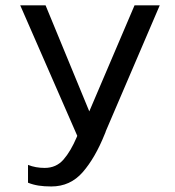

<svg xmlns="http://www.w3.org/2000/svg" viewBox="-20 -504 640 704"><path d="M168.2 179.7Q237.6 179.7 283.3 127.3Q329 74.9 364 -12.4Q367.2 -19.3 368.1 -23.4L565.7 -484.4H473.3L307.4 -95.6L147.1 -484.4H54.2L263.3 -6Q262.4 -4.1 261.5 -1.4Q239.4 50.6 212.8 81.1Q186.1 111.7 143.8 111.7Q110.8 111.7 82.7 100.6V165.9Q101.1 173.3 121.3 176.5Q141.5 179.7 168.2 179.7Z"/></svg>

Font: Arad
Style: Regular
Weight: 400
Designer: Mohammad Darvishi
Version: Version 1.010;September 21, 2024;FontCreator 15.0.0.2992 64-